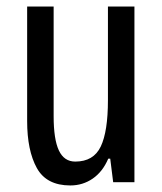

<svg xmlns="http://www.w3.org/2000/svg" viewBox="-20 -557 496 587"><path d="M391 -537V0H326L317 -72H311Q294 -32 263.5 -11Q233 10 195 10Q122 10 92.5 -43.5Q63 -97 63 -187V-537H144V-202Q144 -131 160 -97Q176 -63 210 -63Q266 -63 288 -109Q310 -155 310 -251V-537Z"/></svg>

Font: Noto Sans Malayalam ExtraCondensed
Style: Regular
Weight: 400
Width: 2
Designer: Jelle Bosma - Monotype Design Team
Foundry: Monotype Imaging Inc.
Version: Version 2.104; ttfautohint (v1.8.4.7-5d5b)